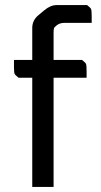

<svg xmlns="http://www.w3.org/2000/svg" viewBox="-20 -736 396 756"><path d="M107 -430H53Q40 -440 37.5 -445.5Q35 -451 35 -474V-500H107V-626Q107 -656 131 -676L155 -696Q179 -716 203 -716H323Q336 -706 338.5 -700.5Q341 -695 341 -672V-646H234Q215 -646 203 -636Q194 -629 192.5 -624.5Q191 -620 191 -605V-500H303Q316 -490 318.5 -484.5Q321 -479 321 -456V-430H191V0H107Z"/></svg>

Font: Electrolize
Style: Regular
Weight: 400
Designer: Valery Zaveryaev
Foundry: Cyreal (www.cyreal.org)
Version: Version 1.002